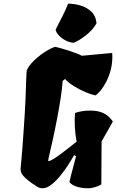

<svg xmlns="http://www.w3.org/2000/svg" viewBox="-20 -1010 631 1040"><path d="M210.4 9.8Q198.7 9.8 189 5.4Q179.2 1 170.4 -6.3Q155.3 -15.1 141.4 -25.9Q127.4 -36.6 118.2 -45.4Q103 -59.1 97.4 -69.6Q91.8 -80.1 91.3 -93.8Q95.2 -136.7 97.4 -161.9Q99.6 -187 101.1 -205.3Q102.5 -223.6 104 -244.9Q105.5 -266.1 107.9 -301.3Q111.8 -352.5 114 -391.8Q116.2 -431.2 118.2 -472.7Q120.1 -514.2 121.6 -571.8Q122.1 -582 123 -602.3Q124 -622.6 124.5 -627.9Q133.8 -650.9 158.9 -676.5Q184.1 -702.1 215.8 -723.9Q247.6 -745.6 277.3 -756.3Q287.6 -754.9 307.6 -749.3Q327.6 -743.7 350.6 -736.3Q373.5 -729 393.3 -721.4Q413.1 -713.9 423.3 -708L587.9 -723.1Q590.8 -676.8 581.1 -637Q571.3 -597.2 555.2 -566.7Q539.1 -536.1 522.7 -517.1Q506.3 -498 496.1 -493.2Q474.6 -498 443.8 -510.7Q413.1 -523.4 382.8 -542Q352.5 -560.5 332 -582L319.3 -571.3Q317.4 -535.6 308.8 -480.2Q300.3 -424.8 288.6 -363.8Q276.9 -302.7 264.6 -247.6Q252.4 -192.4 243.7 -156.2L240.7 -138.2L242.2 -137.7Q251 -137.2 269.8 -148.9Q288.6 -160.6 312 -178Q335.4 -195.3 357.7 -213.1Q379.9 -231 395 -242.7Q387.2 -284.2 385.3 -324.2Q383.3 -364.3 386.7 -397.9Q396 -402.3 418.7 -406.7Q441.4 -411.1 468.3 -411.1Q512.2 -411.1 541.5 -396.7Q570.8 -382.3 591.3 -351.6L530.3 -243.7L528.8 -11.2Q517.1 -3.4 496.6 3.2Q476.1 9.8 456.1 9.8Q426.8 9.8 399.2 2.2Q371.6 -5.4 356 -23.4Q362.8 -55.2 372.1 -87.9Q381.3 -120.6 392.1 -164.1L381.3 -169.4Q368.7 -147 349.1 -116.5Q329.6 -85.9 305.9 -57.1Q282.2 -28.3 257.6 -9.3Q232.9 9.8 210.4 9.8ZM379.9 -778.3Q356 -779.8 334.5 -791.3Q313 -802.7 298.6 -818.6Q284.2 -834.5 281.2 -849.1Q303.2 -892.6 318.6 -922.9Q334 -953.1 349.1 -990.2Q379.4 -990.2 413.3 -981Q447.3 -971.7 472.9 -948.7Q498.5 -925.8 502.9 -884.3Q484.9 -850.6 448.5 -821.3Q412.1 -792 379.9 -778.3Z"/></svg>

Font: Fruktur
Style: Italic
Weight: 400
Italic angle: -8°
Designer: Viktoriya Grabowska, Eben Sorkin
Foundry: Viktoriya Grabowska
Version: Version 1.008; ttfautohint (v1.8.4.7-5d5b)